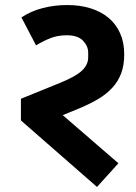

<svg xmlns="http://www.w3.org/2000/svg" viewBox="-20 -718 541 762"><path d="M63 -240V-326L218 -389Q280 -414 305 -437.5Q330 -461 330 -490V-509Q330 -535 309.5 -556.5Q289 -578 245 -578Q209 -578 180 -566.5Q151 -555 123 -538L65 -649Q103 -674 149.5 -686Q196 -698 247 -698Q298 -698 339.5 -685Q381 -672 410.5 -647.5Q440 -623 456.5 -586.5Q473 -550 473 -503Q473 -459 461 -427Q449 -395 425.5 -369.5Q402 -344 368 -324Q334 -304 290 -286L229 -261L450 -70L365 24Z"/></svg>

Font: IBM Plex Sans Devanagari
Style: Bold
Weight: 700
Designer: Mike Abbink, Paul van der Laan, Pieter van Rosmalen, Erin McLaughlin
Foundry: Bold Monday
Version: Version 1.1